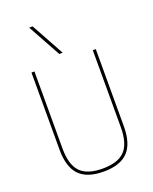

<svg xmlns="http://www.w3.org/2000/svg" viewBox="-180 -1098 961 1206"><g transform="rotate(-20 300.0 -495.0)"><path d="M300 10Q189 10 137 -44.5Q85 -99 85 -215V-730H105V-215Q105 -107 151 -58.5Q197 -10 300 -10Q403 -10 449 -58.5Q495 -107 495 -215V-730H515V-215Q515 -99 463 -44.5Q411 10 300 10ZM289 -780 168 -1000H191L312 -780Z"/></g></svg>

Font: M PLUS Code Latin Expanded Thin
Style: Regular
Weight: 250
Width: 7
Designer: Coji Morishita
Foundry: UNDERFOREST DESIGN
Version: Version 1.002; ttfautohint (v1.8.3)